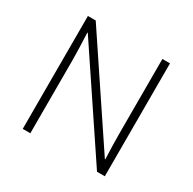

<svg xmlns="http://www.w3.org/2000/svg" viewBox="-125 -662 791 788"><g transform="rotate(30 270.5 -267.5)"><path d="M465 0H428L110 -475H108Q112 -390 112 -347V0H76V-535H113L430 -61H432Q429 -127 429 -186V-535H465Z"/></g></svg>

Font: Azad Pori Unicode
Style: Regular
Weight: 400
Designer: Abul Kalam Azad
Foundry: Lipighor Font Foundry
Version: Version 1.026;December 22, 2019;FontCreator 12.0.0.2547 64-b